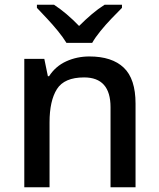

<svg xmlns="http://www.w3.org/2000/svg" viewBox="-20 -786 667 806"><path d="M355 -549Q450 -549 499.5 -502Q549 -455 549 -351V0H444V-336Q444 -461 333 -461Q250 -461 219 -412Q188 -363 188 -272V0H82V-539H166L181 -466H186Q213 -508 258 -528.5Q303 -549 355 -549ZM259 -606Q245 -629 223 -656Q201 -683 177 -708.5Q153 -734 135 -753V-766H207Q260 -731 312 -677Q339 -704 365.5 -726.5Q392 -749 419 -766H492V-753Q473 -734 448.5 -708.5Q424 -683 402 -656Q380 -629 367 -606Z"/></svg>

Font: Noto Sans Thai Looped Medium
Style: Regular
Weight: 500
Designer: Sasikarn Vongin, Ben Mitchell
Foundry: The Fontpad Ltd
Version: Version 1.001; ttfautohint (v1.8.4.7-5d5b)